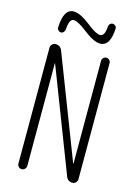

<svg xmlns="http://www.w3.org/2000/svg" viewBox="-137 -1008 774 1082"><g transform="rotate(15 250.0 -467.5)"><path d="M362.3 -903.3Q363.3 -912.1 369.6 -918.5Q376 -924.8 384.8 -924.8Q393.6 -924.8 400.9 -918Q408.2 -911.1 407.2 -902.3Q403.3 -798.8 343.8 -797.9Q306.6 -797.9 243.2 -847.7Q191.4 -887.7 168 -887.7Q140.6 -887.7 137.7 -825.2Q136.7 -816.4 130.4 -809.1Q124 -801.8 115.2 -801.8Q106.4 -801.8 99.1 -809.1Q91.8 -816.4 92.8 -825.2Q96.7 -935.5 156.2 -934.6Q193.4 -934.6 255.9 -885.7Q307.6 -844.7 332 -844.7Q359.4 -845.7 362.3 -903.3ZM75.2 -26.4V-701.2Q75.2 -712.9 83.5 -721.7Q91.8 -730.5 103.5 -730.5Q132.8 -730.5 142.6 -703.1L373 -106.4Q373 -105.5 374 -105.5Q375 -105.5 375 -106.4V-705.1Q375 -715.8 382.3 -723.1Q389.6 -730.5 399.9 -730.5Q410.2 -730.5 417.5 -723.1Q424.8 -715.8 424.8 -705.1V-28.3Q424.8 -17.6 416.5 -8.8Q408.2 0 397.5 0Q369.1 0 359.4 -26.4L128.9 -624Q128.9 -625 127.9 -625Q127 -625 127 -624V-26.4Q127 -16.6 119.6 -8.3Q112.3 0 101.1 0Q89.8 0 82.5 -7.8Q75.2 -15.6 75.2 -26.4Z"/></g></svg>

Font: Rounded-X Mgen+ 2m light
Style: Regular
Weight: 200
Designer: [Source Han Sans]
Ryoko NISHIZUKA  (kana & ideographs); Paul D. Hunt (Latin, Greek & Cyrillic); Wenlong ZHANG  (bopomofo
Version: Version 1.059.20150602